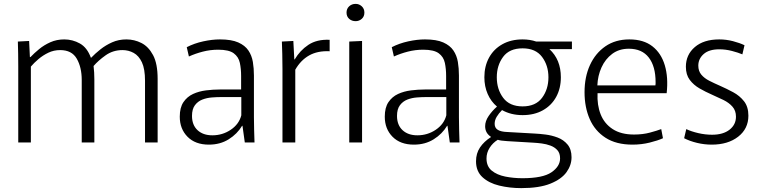

<svg xmlns="http://www.w3.org/2000/svg" viewBox="-20 -734 3919 989"><path d="M74 -392Q74 -427 73.5 -457Q73 -487 72 -520L130 -523L134 -440H137Q156 -460 181.5 -481Q207 -502 239.5 -516.5Q272 -531 311 -531Q354 -531 391.5 -510Q429 -489 448 -437H450Q470 -458 497 -479.5Q524 -501 557.5 -516Q591 -531 631 -531Q672 -531 708.5 -512.5Q745 -494 768.5 -450Q792 -406 792 -328V0H727V-318Q727 -379 711 -413Q695 -447 668.5 -461.5Q642 -476 611 -476Q562 -476 524 -449Q486 -422 462 -394Q464 -377 465 -360.5Q466 -344 466 -325V0H401V-322Q401 -387 375.5 -431.5Q350 -476 290 -476Q257 -476 229 -462.5Q201 -449 178 -429.5Q155 -410 139 -391V0H74Z M1056 11Q986 11 946 -29.5Q906 -70 906 -133Q906 -180 925 -208Q944 -236 974.5 -250Q1005 -264 1041.5 -268.5Q1078 -273 1112 -273H1222V-343Q1222 -379 1215.5 -410Q1209 -441 1184 -459.5Q1159 -478 1104 -478Q1063 -478 1024.5 -468Q986 -458 953 -443L942 -491Q981 -511 1027 -521Q1073 -531 1113 -531Q1172 -531 1207 -515.5Q1242 -500 1259.5 -474Q1277 -448 1282.5 -415Q1288 -382 1288 -345V-130Q1288 -101 1289 -65Q1290 -29 1291 0H1241L1229 -86H1227Q1202 -44 1158 -16.5Q1114 11 1056 11ZM1074 -37Q1126 -37 1168.5 -65.5Q1211 -94 1223 -140V-234H1119Q1097 -234 1071 -232Q1045 -230 1022 -221Q999 -212 984 -192Q969 -172 969 -137Q969 -90 997.5 -63.5Q1026 -37 1074 -37Z M1435 0V-379Q1435 -423 1434 -456Q1433 -489 1432 -520L1491 -523L1496 -428H1498Q1525 -474 1568.5 -503Q1612 -532 1678 -529V-470Q1616 -473 1572.5 -448.5Q1529 -424 1501 -375V0Z M1812 -625Q1792 -625 1778.5 -637Q1765 -649 1765 -669Q1765 -689 1778.5 -701.5Q1792 -714 1812 -714Q1830 -714 1843.5 -701.5Q1857 -689 1857 -669Q1857 -649 1843.5 -637Q1830 -625 1812 -625ZM1779 -520 1845 -523V0H1779Z M2112 11Q2042 11 2002 -29.5Q1962 -70 1962 -133Q1962 -180 1981 -208Q2000 -236 2030.5 -250Q2061 -264 2097.5 -268.5Q2134 -273 2168 -273H2278V-343Q2278 -379 2271.5 -410Q2265 -441 2240 -459.5Q2215 -478 2160 -478Q2119 -478 2080.5 -468Q2042 -458 2009 -443L1998 -491Q2037 -511 2083 -521Q2129 -531 2169 -531Q2228 -531 2263 -515.5Q2298 -500 2315.5 -474Q2333 -448 2338.5 -415Q2344 -382 2344 -345V-130Q2344 -101 2345 -65Q2346 -29 2347 0H2297L2285 -86H2283Q2258 -44 2214 -16.5Q2170 11 2112 11ZM2130 -37Q2182 -37 2224.5 -65.5Q2267 -94 2279 -140V-234H2175Q2153 -234 2127 -232Q2101 -230 2078 -221Q2055 -212 2040 -192Q2025 -172 2025 -137Q2025 -90 2053.5 -63.5Q2082 -37 2130 -37Z M2672 -141Q2612 -141 2566 -167Q2549 -150 2538.5 -132.5Q2528 -115 2528 -96Q2528 -75 2544.5 -65Q2561 -55 2594 -54L2735 -46Q2758 -45 2790 -41Q2822 -37 2852.5 -25.5Q2883 -14 2903.5 10.5Q2924 35 2924 76Q2924 117 2898 153Q2872 189 2815 212Q2758 235 2665 235Q2605 235 2551.5 222Q2498 209 2465 178.5Q2432 148 2432 97Q2432 56 2452.5 25.5Q2473 -5 2509 -28V-29Q2494 -39 2486.5 -52.5Q2479 -66 2479 -84Q2479 -110 2497 -136.5Q2515 -163 2540 -185Q2509 -211 2492 -250Q2475 -289 2475 -336Q2475 -393 2499 -437Q2523 -481 2567.5 -506Q2612 -531 2672 -531Q2710 -531 2742 -520H2926V-481H2810Q2869 -427 2869 -336Q2869 -279 2845 -235Q2821 -191 2776.5 -166Q2732 -141 2672 -141ZM2672 -186Q2739 -186 2772 -230Q2805 -274 2805 -336Q2805 -397 2772 -441Q2739 -485 2672 -485Q2604 -485 2571.5 -441Q2539 -397 2539 -336Q2539 -274 2572 -230Q2605 -186 2672 -186ZM2671 184Q2776 184 2820.5 153.5Q2865 123 2865 82Q2865 55 2851 39.5Q2837 24 2815.5 16Q2794 8 2770.5 5Q2747 2 2728 1L2593 -7Q2558 -9 2544 -14Q2518 2 2502 27.5Q2486 53 2486 82Q2486 123 2513 145Q2540 167 2582.5 175.5Q2625 184 2671 184Z M3238 11Q3154 11 3099 -24.5Q3044 -60 3017.5 -121Q2991 -182 2991 -259Q2991 -338 3019 -399Q3047 -460 3098.5 -495.5Q3150 -531 3222 -531Q3295 -531 3340.5 -495.5Q3386 -460 3404.5 -397.5Q3423 -335 3414 -254H3058Q3055 -193 3074 -145Q3093 -97 3136 -69Q3179 -41 3246 -41Q3291 -41 3328 -51Q3365 -61 3386 -69L3395 -22Q3369 -10 3326.5 0.5Q3284 11 3238 11ZM3219 -483Q3169 -483 3133.5 -456.5Q3098 -430 3078.5 -387Q3059 -344 3057 -294H3356Q3357 -299 3357 -303.5Q3357 -308 3357 -311Q3357 -392 3322 -437.5Q3287 -483 3219 -483Z M3646 11Q3608 11 3570.5 2Q3533 -7 3504 -22L3515 -69Q3540 -57 3576 -48.5Q3612 -40 3648 -40Q3705 -40 3738 -66Q3771 -92 3771 -133Q3771 -164 3753 -184.5Q3735 -205 3706.5 -219Q3678 -233 3646 -247Q3614 -261 3583.5 -278.5Q3553 -296 3533 -322.5Q3513 -349 3513 -390Q3513 -452 3559 -491.5Q3605 -531 3685 -531Q3721 -531 3755.5 -522Q3790 -513 3815 -501L3804 -454Q3783 -463 3750.5 -471.5Q3718 -480 3685 -480Q3632 -480 3604.5 -455.5Q3577 -431 3577 -396Q3577 -368 3592.5 -349.5Q3608 -331 3633.5 -318Q3659 -305 3689 -292Q3723 -277 3756.5 -259Q3790 -241 3812.5 -212.5Q3835 -184 3835 -138Q3835 -71 3782.5 -30Q3730 11 3646 11Z"/></svg>

Font: Murecho Light
Style: Regular
Weight: 300
Designer: Neil Summerour
Foundry: Positype
Version: Version 1.010; ttfautohint (v1.8.3)